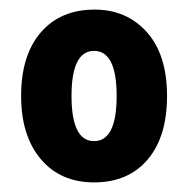

<svg xmlns="http://www.w3.org/2000/svg" viewBox="-20 -742 392 400"><path d="M328 -542Q328 -457 287.5 -409.5Q247 -362 176 -362Q106 -362 65 -410.5Q24 -459 24 -542Q24 -627 65 -674.5Q106 -722 177 -722Q244 -722 286 -675Q328 -628 328 -542ZM129 -542Q129 -448 176 -448Q223 -448 223 -542Q223 -636 176 -636Q129 -636 129 -542Z"/></svg>

Font: Noto Sans Myanmar Condensed ExtraBold
Style: Regular
Weight: 800
Width: 3
Designer: Monotype Design Team
Foundry: Monotype Imaging Inc.
Version: Version 2.107; ttfautohint (v1.8.4.7-5d5b)